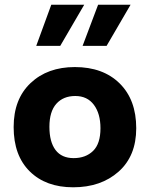

<svg xmlns="http://www.w3.org/2000/svg" viewBox="-20 -784 637 816"><path d="M397 -764H535L433 -589H331ZM198 -764H338L236 -589H134ZM298 -499Q418 -499 488.5 -429.5Q559 -360 559 -239Q559 -121 484 -54.5Q409 12 291 12Q175 12 106.5 -55.5Q38 -123 38 -244Q38 -363 110 -431Q182 -499 298 -499ZM293 -112Q344 -112 375.5 -142.5Q407 -173 407 -239Q407 -301 379 -338.5Q351 -376 300 -376Q249 -376 219.5 -343Q190 -310 190 -245Q190 -181 216 -146.5Q242 -112 293 -112Z"/></svg>

Font: Palanquin Dark Medium
Style: Regular
Weight: 500
Designer: Pria Ravichandran
Version: Version 1.001